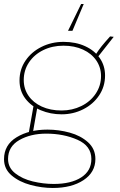

<svg xmlns="http://www.w3.org/2000/svg" viewBox="-20 -733 594 954"><path d="M77 -333Q77 -388 106.5 -431.5Q136 -475 186 -500Q236 -525 296 -525Q356 -525 403 -503.5Q450 -482 476 -444Q502 -406 502 -358Q502 -303 472.5 -259Q443 -215 393.5 -190Q344 -165 286 -165Q231 -165 183 -185Q135 -205 106 -243Q77 -281 77 -333ZM0 58Q0 -13 62.5 -51Q125 -89 216 -89Q272 -89 326.5 -74Q381 -59 417.5 -26Q454 7 454 57Q454 123 395 162Q336 201 242 201Q188 201 132 186Q76 171 38 139Q0 107 0 58ZM434 57Q434 -8 365 -38.5Q296 -69 210 -69Q132 -69 76 -37Q20 -5 20 57Q20 100 55.5 128Q91 156 143 168.5Q195 181 247 181Q333 181 383.5 148.5Q434 116 434 57ZM148 -215 166 -203 143 -72 122 -68ZM482 -355Q482 -398 458.5 -432.5Q435 -467 392.5 -486.5Q350 -506 295 -506Q240 -506 195 -484Q150 -462 124 -423Q98 -384 98 -335Q98 -292 121.5 -257.5Q145 -223 187.5 -203.5Q230 -184 286 -184Q339 -184 384 -206Q429 -228 455.5 -267.5Q482 -307 482 -355ZM527 -552 545 -550 463 -446 452 -457Q471 -486 485.5 -504Q500 -522 527 -552ZM340 -580H318L383 -713H396Z"/></svg>

Font: Fixel Italic Variable Display Thin
Style: Italic
Weight: 100
Italic angle: -10°
Designer: AlfaBravo + MacPaw
Foundry: Kyrylo Tkachov, Marchela Mozhyna, Serhii Makarenko, Maria Weinstein, Zakhar Kryvoshyya
Version: Version 1.210;Glyphs 3.2 (3217)